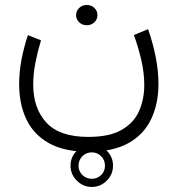

<svg xmlns="http://www.w3.org/2000/svg" viewBox="-20 -384 702 759"><path d="M258.8 271Q258.8 236.3 283.7 211.7Q308.6 187 342.8 187Q377.4 187 402.1 211.7Q426.8 236.3 426.8 271Q426.8 305.2 402.1 330.1Q377.4 355 342.8 355Q308.6 355 283.7 330.1Q258.8 305.2 258.8 271ZM290.5 271Q290.5 293 305.9 307.9Q321.3 322.8 342.8 322.8Q364.7 322.8 379.9 307.9Q395 293 395 271Q395 249 379.9 233.6Q364.7 218.3 342.8 218.3Q320.8 218.3 305.7 233.6Q290.5 249 290.5 271ZM280.8 -324.2Q280.8 -340.8 293 -352.5Q305.2 -364.3 323.2 -364.3Q340.8 -364.3 353 -352.8Q365.2 -341.3 365.2 -324.2Q365.2 -307.6 353 -295.9Q340.8 -284.2 323.2 -284.2Q305.2 -284.2 293 -295.9Q280.8 -307.6 280.8 -324.2ZM329.1 157.2Q412.6 157.2 460.9 129.4Q509.3 101.6 529.8 54.9Q550.3 8.3 550.3 -47.9Q550.3 -98.6 537.6 -150.9Q524.9 -203.1 509.3 -245.6L565.4 -268.6Q585.4 -211.4 595.9 -156.7Q606.4 -102.1 606.4 -52.2Q606.4 24.9 578.1 85.7Q549.8 146.5 488.8 181.2Q427.7 215.8 329.1 215.8Q233.9 215.8 173.3 181.9Q112.8 147.9 84.2 87.6Q55.7 27.3 55.7 -51.8Q55.7 -98.1 64.9 -147.7Q74.2 -197.3 90.3 -245.1L142.1 -224.6Q128.9 -181.6 120.1 -136.7Q111.3 -91.8 111.3 -48.8Q111.3 43.9 163.3 100.6Q215.3 157.2 329.1 157.2Z"/></svg>

Font: Vazirmatn RD UI ExtraLight
Style: Regular
Weight: 200
Designer: Saber Rastikerdar
Foundry: Saber Rastikerdar
Version: Version 33.003